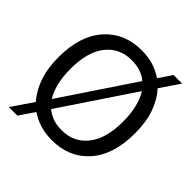

<svg xmlns="http://www.w3.org/2000/svg" viewBox="-218 -929 1143 1143"><g transform="rotate(45 354.0 -357.5)"><path d="M675.3 -363.3Q675.3 -183.6 587.4 -84.2Q499.5 15.1 353.5 15.1Q299.8 15.1 253.7 1Q207.5 -13.2 169.9 -39.1L105.5 56.6H33.2L125.5 -79.1Q81.5 -127.4 56.9 -198.7Q32.2 -270 32.2 -363.3Q32.2 -543 120.4 -642.6Q208.5 -742.2 353.5 -742.2Q409.2 -742.2 452.9 -728.8Q496.6 -715.3 535.6 -688.5L591.8 -772H664.1L580.6 -649.4Q625 -600.6 650.1 -530.5Q675.3 -460.4 675.3 -363.3ZM485.8 -615.2Q460.4 -636.7 427.2 -647.7Q394 -658.7 354 -658.7Q252.4 -658.7 192.1 -583.5Q131.8 -508.3 131.8 -363.3Q131.8 -297.4 144.5 -246.3Q157.2 -195.3 180.2 -158.2ZM575.7 -363.3Q575.7 -430.7 562.3 -483.4Q548.8 -536.1 526.4 -570.8L219.7 -113.3Q247.6 -90.8 278.6 -79.6Q309.6 -68.4 354 -68.4Q454.6 -68.4 515.1 -144.3Q575.7 -220.2 575.7 -363.3Z"/></g></svg>

Font: IranNastaliq
Style: Regular
Weight: 400
Designer: Hossein Zahedi
Version: Version 1.5